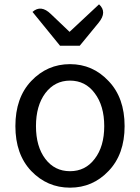

<svg xmlns="http://www.w3.org/2000/svg" viewBox="-20 -853 646 886"><path d="M124 -64Q51 -141 51 -271Q51 -402 124 -479Q198 -557 303 -557Q408 -557 481 -479Q555 -402 555 -271Q555 -141 481 -64Q408 13 303 13Q198 13 124 -64ZM417 -120Q461 -177 461 -271Q461 -365 417 -423Q374 -481 303 -481Q233 -481 189 -423Q146 -365 146 -271Q146 -177 189 -120Q232 -63 303 -63Q374 -63 417 -120ZM257 -642 130 -798Q169 -833 215 -788L301 -706L437 -833Q476 -798 435 -748L348 -642Z"/></svg>

Font: Swei Toothpaste CJK TC
Style: Regular
Weight: 400
Version: Version 1.0